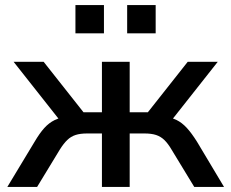

<svg xmlns="http://www.w3.org/2000/svg" viewBox="-20 -741 917 761"><path d="M9 0 117 -179Q137 -213 155.5 -233.5Q174 -254 196.5 -265Q219 -276 250 -279L229 -249L34 -496H153L311 -296H384V-496H494V-296H566L724 -496H843L648 -249L628 -279Q658 -276 679.5 -265.5Q701 -255 720 -234.5Q739 -214 761 -179L868 0H750L660 -148Q646 -172 631.5 -186Q617 -200 598.5 -206Q580 -212 553 -212H494V0H384V-212H325Q298 -212 279.5 -206Q261 -200 246.5 -186Q232 -172 217 -148L127 0ZM484 -609V-721H597V-609ZM279 -609V-721H392V-609Z"/></svg>

Font: Nunito Sans 8pt SemiBold
Style: Regular
Weight: 600
Version: Version 3.101;gftools[0.9.27]